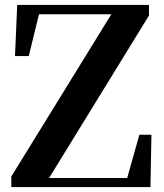

<svg xmlns="http://www.w3.org/2000/svg" viewBox="-20 -761 667 781"><path d="M26 0V-43L447 -726L438 -687V-703H271H109L145 -729L97 -533H41L50 -741H586V-698L165 -13L174 -62V-37H354H527L490 -11L547 -213H596L592 0Z"/></svg>

Font: Noto Serif SC ExtraLight
Style: Bold
Weight: 700
Version: Version 2.002-H1;hotconv 1.1.0;makeotfexe 2.6.0